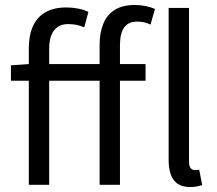

<svg xmlns="http://www.w3.org/2000/svg" viewBox="-20 -744 872 773"><path d="M96 0V-550Q96 -601 112.5 -638Q129 -675 162.5 -694.5Q196 -714 247 -714Q271 -714 294.5 -709.5Q318 -705 336 -696L319 -634Q303 -641 287.5 -644Q272 -647 254 -647Q218 -647 198 -622Q178 -597 178 -548V0ZM381 0V-563Q381 -612 396 -648.5Q411 -685 442.5 -704.5Q474 -724 523 -724Q545 -724 566.5 -719.5Q588 -715 604 -708L586 -645Q572 -652 558.5 -654.5Q545 -657 531 -657Q497 -657 480 -633.5Q463 -610 463 -563V0ZM24 -419V-481L96 -486H566V-419ZM746 9Q715 9 696 -3.5Q677 -16 668 -40.5Q659 -65 659 -100V-712H741V-94Q741 -74 748 -66.5Q755 -59 765 -59Q769 -59 772.5 -59.5Q776 -60 782 -61L794 1Q785 4 773.5 6.5Q762 9 746 9Z"/></svg>

Font: Source Sans 3
Style: Regular
Weight: 400
Designer: Paul D. Hunt
Foundry: Adobe
Version: Version 3.046;hotconv 1.0.118;makeotfexe 2.5.65603